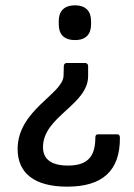

<svg xmlns="http://www.w3.org/2000/svg" viewBox="-20 -521 502 719"><path d="M261 -501C218 -501 200 -477 200 -442V-430C200 -394 218 -371 261 -371C303 -371 321 -394 321 -430V-442C321 -477 303 -501 261 -501ZM300 -285H229C224 -285 219 -280 219 -275L218 -237C216 -169 46 -109 46 37C46 126 107 178 232 178C364 178 430 118 429 -5C429 -12 427 -18 419 -18H346C340 -18 337 -13 337 -6C337 61 312 99 235 99C173 99 141 76 141 30C141 -85 310 -128 310 -236V-275C310 -280 305 -285 300 -285Z"/></svg>

Font: Sofia Sans Cond SemiBold
Style: Regular
Weight: 600
Width: 3
Designer: Botio Nikoltchev, Ani Petrova
Foundry: lettersoup
Version: Version 4.100